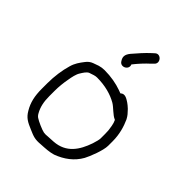

<svg xmlns="http://www.w3.org/2000/svg" viewBox="-199 -835 911 911"><g transform="rotate(45 256.5 -379.0)"><path d="M269 -604C288.6 -628.9 310.3 -652.5 333 -673L343 -683C367.2 -704.2 333 -743 310 -720L299 -710C274.8 -688 252.1 -661.7 230 -636C212.1 -614.1 213.1 -598.4 224 -582C239.2 -554.6 281 -576 269 -604ZM329 -470 313 -476C280.7 -487.5 242 -495 198 -495C186.7 -495 175.3 -493.3 164 -490L136 -480C123.3 -475.3 112.7 -467 104 -455C89.2 -435.7 75.4 -417 68 -390C56.9 -353 50 -305.1 50 -259V-222C50 -172.8 58.2 -137.5 78 -104C95.8 -72.5 115.5 -63 151 -48C182.4 -34.5 196.2 -28.4 234 -32C262 -33.5 287.9 -34.8 312 -42C361.2 -60.1 401.3 -89.9 426 -134C438.4 -156.8 464 -221.5 464 -253V-283C464 -330.6 451.6 -370.9 437 -403C426.9 -421.6 421.8 -426 406 -443C396.7 -451.7 389 -458 383 -462C369.5 -470.4 347.1 -488.1 329 -470ZM400 -362C404.3 -353.4 407.5 -342.1 409 -333L413 -307C413.7 -299 414 -291 414 -283V-253C414 -245 410.7 -230.7 404 -210C381.7 -145 346 -89.3 267 -84L231 -82C221 -80.7 212 -80.7 204 -82C189.1 -84.7 147.7 -103.2 137 -111C131 -114.3 125.7 -120.3 121 -129C106.5 -154.8 100 -184 100 -222V-258C100 -284.7 103.3 -316.5 108 -340C111.3 -360.9 116.6 -385.9 126 -400C133.4 -412 142.8 -427.9 155 -434L179 -442C185.7 -444 192 -445 198 -445C252.3 -445 297.6 -432.2 333 -412C353.3 -400.4 377 -371.3 399 -363C399 -362.3 399.3 -362 400 -362Z"/></g></svg>

Font: HoneyBee
Style: Book
Weight: 300
Foundry: Cannot Into Space Fonts
Version: Version 0.89